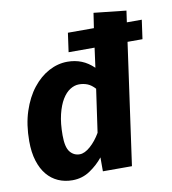

<svg xmlns="http://www.w3.org/2000/svg" viewBox="-86 -833 827 924"><g transform="rotate(-10 328.0 -371.0)"><path d="M295 -686H422L433 -759L591 -742L583 -686H656L643 -593H570L487 0H345V-68Q319 -35 280.5 -9Q242 17 194 17Q156 17 124.5 3Q93 -11 70 -38.5Q47 -66 34 -107.5Q21 -149 21 -204Q21 -285 42 -349Q63 -413 98 -457.5Q133 -502 177 -525.5Q221 -549 268 -549Q305 -549 336.5 -536.5Q368 -524 396 -497L409 -593H282ZM304 -432Q282 -432 260.5 -418.5Q239 -405 222 -377Q205 -349 194.5 -306Q184 -263 184 -204Q184 -146 202.5 -123Q221 -100 250 -100Q274 -100 302 -124.5Q330 -149 352 -187L382 -397Q364 -417 345 -424.5Q326 -432 304 -432Z"/></g></svg>

Font: Szlgxwxxxixliatcpuztgldltzi
Style: Regular
Weight: 700
Italic angle: -8°
Designer: Carrois Corporate & Edenspiekermann
Foundry: Carrois Corporate GbR & Edenspiekermann AG
Version: Version 2.001